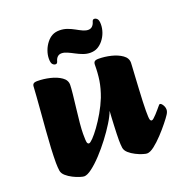

<svg xmlns="http://www.w3.org/2000/svg" viewBox="-132 -846 932 976"><g transform="rotate(-20 334.0 -357.5)"><path d="M159.4 13Q153.1 13 136.5 8Q120 3 100.9 -6.7Q81.8 -16.3 67.4 -29Q52.9 -41.7 50.2 -57Q48.9 -66.5 48.1 -77Q47.2 -87.5 47.2 -100Q47.2 -133.9 49.4 -179Q51.7 -224 55.7 -273.3Q59.7 -322.6 63.3 -368.3Q66.9 -414 69.6 -449.4Q72.3 -484.7 73.1 -501.6Q73.1 -513.2 78.9 -518.6Q84.6 -524 100.2 -524Q133.9 -524 168.8 -515.7Q203.7 -507.4 227.4 -490.8Q251.2 -474.3 250.9 -448.7Q250.7 -432.9 247.2 -399Q243.7 -365 238.8 -325Q233.8 -285 230.5 -248.9Q227.3 -212.9 227.3 -191.7Q227.3 -153.9 229.9 -145.1Q232.6 -136.2 239.5 -136.2Q246.3 -136.2 262.1 -152.5Q277.9 -168.8 298.3 -196.8Q318.7 -224.9 339.2 -260.2Q359.7 -295.6 374.8 -333Q391.7 -378.2 397.8 -417.5Q403.8 -456.8 403.8 -501.4Q403.8 -513.2 409.6 -518.6Q415.4 -524 431.2 -524Q464.6 -524 498.7 -515.7Q532.7 -507.4 556.3 -490.8Q579.9 -474.3 579.9 -448.7Q579.9 -445.9 578.7 -425.3Q577.5 -404.8 575.6 -373.4Q573.7 -342 571.9 -307.7Q570 -273.5 568.7 -242.5Q567.5 -211.6 567.5 -192.5Q567.5 -154.7 570.1 -145.8Q572.7 -136.9 579.7 -136.9Q583.7 -136.9 591.1 -143.6Q598.6 -150.3 607.2 -159.6Q615.9 -168.9 623.5 -178.1Q631 -187.2 635.2 -191.9Q639.5 -197 641.4 -199Q643.3 -201 646 -201Q652.8 -201 660.6 -188.8Q668.3 -176.7 668.3 -162.9Q668.3 -156.9 665.9 -150.6Q663.6 -144.3 659.3 -137.8Q651.1 -124.8 631.3 -100.1Q611.6 -75.3 586.9 -49Q562.3 -22.8 539.2 -4.9Q516 13 499.3 13Q492.8 13 476.2 8Q459.6 3 440.6 -6.7Q421.5 -16.3 407.2 -29Q392.9 -41.7 390.1 -57Q388.9 -66.5 388.1 -77Q387.4 -87.5 387.4 -100Q387.4 -114.5 388 -134.7Q388.6 -155 389.7 -177.1Q390.9 -199.2 391.8 -220Q392.8 -240.7 394.1 -256Q385.2 -231.2 363.7 -196.5Q342.3 -161.9 314.6 -125.5Q286.9 -89.1 257.4 -57.5Q227.8 -25.9 201.9 -6.5Q176.1 13 159.4 13ZM403.7 -566.6Q384.7 -566.6 365.4 -573.7Q346.2 -580.8 328.1 -590.5Q310.1 -600.2 293.7 -607.3Q277.4 -614.4 263.9 -614.4Q250.4 -614.4 241.6 -605.9Q232.9 -597.5 229.2 -582.6Q225.9 -572.1 217.9 -572.1Q208.6 -572.1 201.5 -579.9Q194.4 -587.6 194.4 -609.8Q194.4 -631 202.4 -653.1Q210.4 -675.2 224.4 -692.8Q237.7 -709.8 254.3 -718.7Q271 -727.6 293.8 -727.6Q315.9 -727.6 335.5 -720.5Q355.1 -713.4 372.3 -703.7Q389.4 -694 404.8 -686.9Q420.1 -679.8 433.4 -679.8Q447.1 -679.8 455.8 -688.5Q464.6 -697.2 468.3 -711.3Q471.6 -722.1 479.6 -722.1Q488.9 -722.1 496 -714.3Q503.1 -706.5 503.1 -684.4Q503.1 -663.1 495.5 -641.4Q487.9 -619.7 473.1 -601.4Q459.8 -585.2 443.2 -575.9Q426.5 -566.6 403.7 -566.6Z"/></g></svg>

Font: Briem Hand Thin
Style: Regular
Weight: 100
Designer: Gunnlaugur SE Briem, Eben Sorkin
Foundry: Sorkin Type Co.
Version: Version 1.003